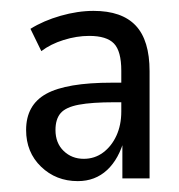

<svg xmlns="http://www.w3.org/2000/svg" viewBox="-20 -734 329 353"><path d="M123 -401Q83 -401 55.5 -427.5Q28 -454 28 -495Q28 -541 65 -561.5Q102 -582 186 -582H213V-546H190Q149 -546 125 -541.5Q101 -537 91.5 -526Q82 -515 82 -495Q82 -471 97 -456.5Q112 -442 134 -442Q154 -442 169.5 -453.5Q185 -465 194 -484.5Q203 -504 203 -529V-604Q203 -640 189.5 -654Q176 -668 144 -668Q121 -668 97 -660.5Q73 -653 56 -640L36 -681Q60 -696 91.5 -705Q123 -714 152 -714Q204 -714 229.5 -687Q255 -660 255 -603V-406H205V-480H209Q199 -442 177 -421.5Q155 -401 123 -401Z"/></svg>

Font: Nunito Sans 10pt Condensed
Style: Regular
Weight: 400
Width: 3
Designer: Vernon Adams
Foundry: Vernon Adams
Version: Version 3.101;gftools[0.9.27]